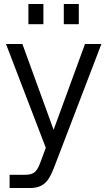

<svg xmlns="http://www.w3.org/2000/svg" viewBox="-20 -740 537 960"><path d="M28 200H132C208 200 230 151 254 88L487 -520H405L248 -91L92 -520H10L209 -1L183 69C166 114 154 134 105 134H28ZM122 -619H197V-720H122ZM299 -619H374V-720H299Z"/></svg>

Font: Aspekta 350
Style: Regular
Weight: 350
Designer: Ivo Dolenc
Version: Version 2.000